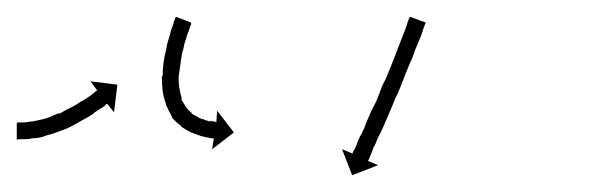

<svg xmlns="http://www.w3.org/2000/svg" viewBox="-20 -562 716 229"><path d="M1 -416Q1 -416 1 -416Q1 -416 1 -416Q1 -416 1 -416Q1 -416 1 -416Q3 -416 4 -416Q4 -416 4 -416Q4 -416 4 -416Q4 -416 4 -416Q4 -416 4 -416Q7 -416 9 -416Q9 -416 9 -416Q9 -416 9 -416Q9 -416 9 -416Q9 -416 9 -416Q12 -416 16 -417Q16 -417 16 -417Q16 -417 16 -417Q16 -417 16 -417Q16 -417 16 -417Q19 -417 23 -418Q23 -418 23 -418Q23 -418 23 -418Q23 -418 23 -418Q23 -418 23 -418Q27 -419 32 -420Q32 -420 32 -420Q32 -420 32 -420Q32 -420 32 -420Q32 -420 32 -420Q36 -421 41 -423Q41 -423 41 -423Q41 -423 41 -423Q41 -423 41 -423Q41 -423 41 -423Q45 -425 50 -427Q50 -427 50 -427Q50 -427 50 -426Q50 -426 50 -426Q50 -426 50 -426Q54 -428 59 -431Q59 -431 59 -431Q59 -431 59 -431Q59 -431 59 -431Q59 -431 59 -431Q63 -433 67 -435Q67 -435 67 -435Q67 -435 67 -435Q67 -435 67 -435Q67 -435 67 -435Q71 -437 75 -440Q75 -440 75 -440Q75 -440 75 -440Q75 -440 75 -440Q75 -440 75 -440Q79 -442 82 -444Q82 -444 82 -444Q82 -444 82 -444Q82 -444 82 -444Q82 -444 82 -444Q85 -446 88 -448Q88 -448 88 -448Q88 -448 88 -448Q88 -448 88 -448Q88 -448 88 -448Q90 -450 92 -451Q92 -451 92 -451Q92 -451 92 -451Q92 -451 92 -451Q92 -451 92 -451Q94 -453 95 -454V-453Q95 -454 96 -454L88 -465L120 -461L116 -428L108 -438Q108 -438 107 -438Q106 -437 104 -435Q104 -435 104 -435Q104 -435 104 -435Q104 -435 104 -435Q104 -435 104 -435Q102 -434 99 -432Q99 -432 99 -432Q99 -432 99 -432Q99 -432 99 -432Q99 -432 99 -432Q96 -430 93 -428Q93 -428 93 -428Q93 -428 93 -428Q93 -428 93 -428Q93 -428 93 -428Q90 -425 86 -423Q86 -423 86 -423Q86 -423 86 -423Q86 -423 86 -423Q86 -423 86 -423Q81 -420 77 -418Q77 -418 77 -418Q77 -418 77 -418Q77 -418 77 -418Q77 -418 77 -418Q72 -415 68 -413Q68 -413 68 -413Q68 -413 68 -413Q68 -413 68 -413Q68 -413 68 -413Q63 -410 58 -408Q58 -408 58 -408Q58 -408 58 -408Q58 -408 58 -408Q58 -408 58 -408Q52 -406 47 -404Q47 -404 47 -404Q47 -404 47 -404Q47 -404 47 -404Q47 -404 47 -404Q42 -402 37 -401Q37 -401 37 -401Q37 -401 37 -401Q37 -401 37 -401Q37 -401 37 -401Q32 -399 28 -398Q28 -398 27.5 -398Q27 -398 27 -398Q27 -398 27 -398Q27 -398 27 -398Q23 -397 19 -397Q19 -397 19 -397Q19 -397 19 -397Q18 -397 18 -397Q18 -397 18 -397Q15 -396 11 -396Q11 -396 11 -396Q11 -396 11 -396Q11 -396 11 -396Q11 -396 11 -396Q8 -396 5 -396Q5 -396 5 -396Q5 -396 5 -396Q5 -396 5 -396Q5 -396 5 -396Q3 -396 1 -396Q1 -396 1 -396Q1 -396 1 -396Q1 -396 1 -396Q1 -396 1 -396Q1 -395 0 -395V-415Q1 -415 1 -416ZM208 -533Q207 -531 206 -528Q206 -528 206 -528Q206 -528 206 -528Q206 -528 206 -528Q206 -528 206 -528Q205 -524 203 -520Q203 -520 203 -520Q203 -520 203 -520Q203 -520 203 -520Q203 -520 203 -520Q202 -515 200 -510Q200 -510 200 -510Q200 -510 200 -510Q200 -510 200 -510Q200 -510 200 -510Q199 -504 197 -498Q197 -498 197 -498Q197 -498 197 -498Q197 -498 197 -498Q197 -498 197 -498Q196 -491 195 -484Q195 -484 195 -484Q195 -484 195 -484Q195 -484 195 -484Q195 -484 195 -484Q194 -477 193 -470Q193 -470 193 -470Q193 -470 193 -470Q193 -470 193 -470Q193 -470 193 -470Q193 -463 194 -456Q194 -456 194 -456Q194 -456 194 -456Q194 -457 194 -457Q194 -457 194 -457Q195 -450 197 -444Q197 -444 197 -444Q197 -444 197 -444Q196 -444 196 -444Q196 -444 196 -444Q199 -439 202 -434Q202 -434 202 -434Q202 -434 201 -434Q201 -434 201 -434.5Q201 -435 201 -435Q205 -430 209 -427Q209 -427 208.5 -427Q208 -427 208 -427Q208 -427 208 -427Q208 -427 208 -427Q212 -424 217 -422Q217 -422 216.5 -422Q216 -422 216 -422Q216 -422 216 -422Q216 -422 216 -422Q220 -420 225 -419Q225 -419 225 -419Q225 -419 224 -419Q224 -419 224 -419Q224 -419 224 -419Q228 -418 231 -417Q231 -417 231 -417.5Q231 -418 231 -418Q231 -418 231 -418Q231 -418 231 -418Q234 -417 236 -417Q236 -417 236 -417Q236 -417 236 -417Q236 -417 236 -417Q236 -417 236 -417Q237 -417 238 -416L239 -430L259 -404L233 -384L235 -397Q234 -397 233 -397Q233 -397 233 -397Q233 -397 233 -397Q233 -397 233 -397Q233 -397 233 -397Q231 -397 228 -398Q228 -398 228 -398Q228 -398 227 -398Q227 -398 227 -398Q227 -398 227 -398Q223 -399 219 -400Q219 -400 219 -400Q219 -400 219 -400Q219 -400 219 -400Q219 -400 219 -400Q213 -402 208 -404Q208 -404 208 -404Q208 -404 208 -404Q208 -404 208 -404Q208 -404 208 -404Q202 -407 196 -411Q196 -411 196 -411Q196 -411 196 -411Q196 -412 196 -412Q196 -412 196 -412Q190 -416 185 -422Q185 -422 185 -422.5Q185 -423 185 -423Q185 -423 185 -423Q185 -423 185 -423Q181 -430 178 -437Q178 -437 178 -437Q178 -437 178 -438Q178 -438 178 -438Q178 -438 178 -438Q175 -446 174 -454Q174 -454 174 -454Q174 -454 174 -454Q174 -454 174 -454Q174 -454 174 -454Q173 -462 173 -471Q173 -471 173 -471Q173 -471 174 -471Q174 -471 174 -471Q174 -471 174 -471Q174 -479 175 -487Q175 -487 175 -487Q175 -487 175 -487Q175 -487 175 -487Q175 -487 175 -487Q176 -495 178 -502Q178 -502 178 -502Q178 -502 178 -502Q178 -502 178 -502Q178 -502 178 -502Q179 -509 181 -515Q181 -515 181 -515Q181 -515 181 -515Q181 -515 181 -515Q181 -515 181 -515Q183 -521 184 -526Q184 -526 184 -526Q184 -526 184 -526Q184 -526 184 -526Q184 -526 184 -526Q186 -531 187 -534Q187 -534 187 -534Q187 -534 187 -535Q187 -535 187 -535Q187 -535 187 -535Q188 -538 189 -540Q189 -541 190 -542L208 -535Q208 -534 208 -533ZM487 -533Q486 -531 485 -528Q484 -524 482 -519Q480 -514 478 -509Q475 -503 473 -496Q470 -489 467 -482Q464 -475 461 -467Q458 -459 455 -452Q451 -444 448 -436Q445 -429 442 -422Q439 -415 436 -408Q433 -402 430 -396Q428 -390 425 -385Q424 -381 422 -377Q421 -375 420 -372Q419 -371 419 -370L431 -365L400 -353L388 -384L400 -379Q401 -379 401 -381Q402 -383 404 -386Q405 -389 407 -394Q409 -399 412 -404Q415 -410 417 -416Q420 -423 423 -430Q427 -437 430 -444Q433 -452 436 -460Q440 -467 443 -475Q446 -482 449 -490Q452 -497 454 -503Q457 -510 459 -516Q461 -521 463 -526Q465 -531 466 -535Q467 -538 468 -540Q469 -541 469 -542L488 -535Q487 -534 487 -533Z"/></svg>

Font: FRB American Cursive Just Arrows
Style: Italic
Weight: 400
Italic angle: -25°
Version: Version 2.0;Modular Font Editor K font №1